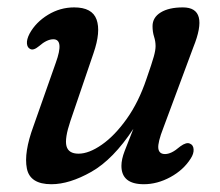

<svg xmlns="http://www.w3.org/2000/svg" viewBox="-20 -476 579 506"><path d="M480.5 -97.5Q489.5 -94 490.2 -82.5Q491 -71 482.5 -58Q463.5 -28 429 -9.2Q394.5 9.5 359 9.5Q300 9.5 300 -39Q300 -56 308.5 -78Q317 -100 331.5 -136.5Q278.5 -56 220.8 -23.2Q163 9.5 115.5 9.5Q59 9.5 50.8 -32Q42.5 -73.5 68 -143L127 -310.5Q149.5 -372.5 120.5 -372.5Q103.5 -372.5 83 -354.5Q68 -342 59.5 -347Q52 -350.5 51 -361.2Q50 -372 58 -387.5Q74.5 -417.5 106.5 -437Q138.5 -456.5 175.5 -456.5Q223 -456.5 234.5 -424.5Q246 -392.5 226.5 -336L165.5 -157Q150 -111 155.2 -91Q160.5 -71 187 -71Q214.5 -71 248.5 -94.8Q282.5 -118.5 314 -162.8Q345.5 -207 366 -268Q380.5 -309.5 385.2 -326.5Q390 -343.5 390 -354.5Q390 -367 386 -379.5Q382 -392 382 -407Q382 -430 403.5 -443.2Q425 -456.5 462 -456.5Q532 -456.5 489.5 -351.5L410.5 -139Q395.5 -100.5 397.2 -85.2Q399 -70 415 -70Q423 -70 432.5 -74.5Q442 -79 455.5 -90.5Q471.5 -102 480.5 -97.5Z"/></svg>

Font: Fraunces 72pt SuperSoft
Style: Italic
Weight: 400
Italic angle: -16°
Version: Version 1.000;[b76b70a41]